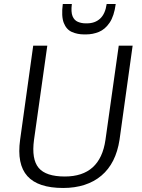

<svg xmlns="http://www.w3.org/2000/svg" viewBox="-20 -927 704 954"><path d="M294 7Q169 7 116 -52Q63 -111 80 -233L145 -700H215L149 -232Q136 -136 172 -93Q208 -50 302 -50Q478 -50 504 -232L570 -700H639L574 -233Q565 -174 542.5 -129.5Q520 -85 484 -54.5Q448 -24 400 -8.5Q352 7 294 7ZM398 -756Q365 -756 337.5 -768Q310 -780 297 -813Q284 -846 292 -907H337Q332 -867 340.5 -846.5Q349 -826 367 -818.5Q385 -811 405 -811H412Q452 -811 477.5 -834.5Q503 -858 510 -907H555Q547 -847 524.5 -814Q502 -781 471.5 -768.5Q441 -756 407 -756Z"/></svg>

Font: Pathway Extreme 28pt Light
Style: Italic
Weight: 300
Italic angle: -8°
Designer: Eduardo Rodriguez Tunni
Foundry: Eduardo Rodriguez Tunni
Version: Version 1.001;gftools[0.9.26]